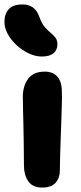

<svg xmlns="http://www.w3.org/2000/svg" viewBox="-38 -836 364 866"><path d="M153 10Q109 10 89.5 -18.5Q70 -47 70 -89Q70 -154 69 -198.5Q68 -243 67.5 -276Q67 -309 66 -338Q65 -367 65 -400Q65 -447 88.5 -480Q112 -513 165 -513Q200 -513 220.5 -490.5Q241 -468 241 -421Q242 -401 241 -366Q240 -331 238.5 -288.5Q237 -246 235.5 -203.5Q234 -161 233 -125Q232 -89 232 -67Q232 -34 213 -12Q194 10 153 10ZM150 -581Q122 -581 92 -595Q62 -609 37 -632Q12 -655 -3 -682.5Q-18 -710 -18 -737Q-18 -773 1.5 -794.5Q21 -816 64 -816Q90 -816 109.5 -803Q129 -790 141 -756Q151 -729 164.5 -713.5Q178 -698 191 -687.5Q204 -677 212.5 -665.5Q221 -654 221 -636Q221 -611 203.5 -596Q186 -581 150 -581Z"/></svg>

Font: Shantell Sans Normal
Style: Bold
Weight: 700
Designer: Stephen Nixon, Anya Danilova, Shantell Martin
Foundry: Arrow Type
Version: Version 1.009;[a7da0bfa3]